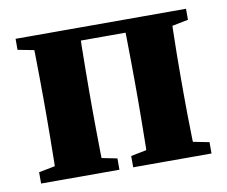

<svg xmlns="http://www.w3.org/2000/svg" viewBox="-60 -546 730 618"><g transform="rotate(-10 305.5 -236.5)"><path d="M78 0Q80 -24 80.5 -60.5Q81 -97 81.5 -137Q82 -177 82 -209V-264Q82 -296 81.5 -336Q81 -376 80.5 -413Q80 -450 78 -473H235Q233 -450 232.5 -413Q232 -376 231.5 -336Q231 -296 231 -264V-209Q231 -177 231.5 -137Q232 -97 232.5 -60.5Q233 -24 235 0ZM377 0Q379 -24 379.5 -60.5Q380 -97 380.5 -137Q381 -177 381 -209V-264Q381 -296 380.5 -336Q380 -376 379.5 -413Q379 -450 377 -473H533Q532 -450 531 -413Q530 -376 529.5 -336Q529 -296 529 -264V-209Q529 -177 529.5 -137Q530 -97 531 -60.5Q532 -24 533 0ZM27 0V-37L120 -55H193L283 -37V0ZM328 0V-37L419 -55H493L584 -37V0ZM27 -437V-473H171V-419H120ZM441 -419V-473H584V-437L493 -419ZM172 -431V-473H437V-431Z"/></g></svg>

Font: Source Serif 4 36pt
Style: Bold
Weight: 700
Designer: Frank Grießhammer
Foundry: Adobe Systems Incorporated
Version: Version 4.004;hotconv 1.0.116;makeotfexe 2.5.65601